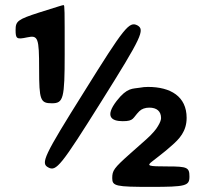

<svg xmlns="http://www.w3.org/2000/svg" viewBox="-20 -731 801 751"><path d="M377 -335C535 -587 548 -615 517 -632C485 -648 466 -624 309 -372C151 -120 138 -92 169 -76C200 -59 219 -83 377 -335ZM233 -519C233 -693 233 -711 229 -711C224 -711 216 -708 133 -682C49 -655 41 -648 41 -614C41 -579 45 -576 87 -585C129 -594 133 -583 133 -461C133 -339 138 -327 183 -327C228 -327 233 -345 233 -519ZM559 -391C548 -391 537 -390 527 -388C499 -383 478 -390 436 -336C390 -276 415 -257 460 -257C505 -257 498 -269 525 -296C534 -305 548 -310 564 -310C593 -310 610 -296 610 -269C610 -262 606 -251 598 -238C594 -231 589 -224 582 -216C563 -194 553 -187 489 -130C425 -73 419 -64 419 -34C419 -3 433 0 570 0C707 0 721 -4 721 -40C721 -76 713 -80 636 -80C558 -80 552 -82 577 -101L604 -122C622 -136 638 -149 651 -161C681 -187 710 -217 710 -270C710 -354 647 -391 559 -391Z"/></svg>

Font: Asimov Print
Style: A
Weight: 500
Designer: Google
Version: Version 2.000980: 2014